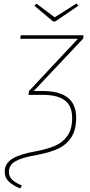

<svg xmlns="http://www.w3.org/2000/svg" viewBox="-20 -883 516 1099"><path d="M296 -760H284L177 -850L189 -862L293 -784L418 -863L428 -850ZM456 -662 173 -362H225Q416 -362 416 -209Q416 -139 387.5 -96Q359 -53 310.5 -31Q262 -9 191 4Q108 18 69.5 39.5Q31 61 31 100Q31 126 47.5 143.5Q64 161 105 179L96 196Q51 177 29 155Q7 133 7 100Q7 53 50 26Q93 -1 180 -16Q249 -29 294 -48Q339 -67 366 -105.5Q393 -144 393 -208Q393 -277 351 -308.5Q309 -340 225 -340H143L146 -362L426 -661H96L99 -681H458Z"/></svg>

Font: Fira Sans Thin
Style: Italic
Weight: 250
Italic angle: -8°
Designer: Carrois Corporate & Edenspiekermann AG
Foundry: Carrois Corporate GbR & Edenspiekermann AG
Version: Version 4.203